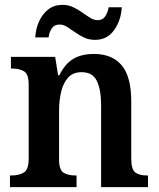

<svg xmlns="http://www.w3.org/2000/svg" viewBox="-20 -770 653 790"><path d="M21 0V-48H27Q58 -48 78 -60Q98 -72 98 -118V-422Q98 -465 79 -476.5Q60 -488 30 -488H25V-536H207L219 -460H224Q247 -507 281 -527.5Q315 -548 367 -548Q441 -548 480.5 -501.5Q520 -455 520 -353V-119Q520 -73 536.5 -60.5Q553 -48 584 -48H589V0H396V-336Q396 -401 378.5 -437Q361 -473 316 -473Q280 -473 260 -450.5Q240 -428 231.5 -392Q223 -356 223 -314V-114Q223 -71 241.5 -59.5Q260 -48 290 -48H295V0ZM371 -606Q346 -606 326 -615.5Q306 -625 288.5 -637.5Q271 -650 256 -659.5Q241 -669 225 -669Q203 -669 192.5 -652.5Q182 -636 180 -616H125Q127 -652 141 -682.5Q155 -713 179 -731.5Q203 -750 237 -750Q261 -750 281 -740.5Q301 -731 318.5 -718.5Q336 -706 351.5 -696.5Q367 -687 381 -687Q403 -687 413.5 -703.5Q424 -720 427 -740H481Q478 -686 449.5 -646Q421 -606 371 -606Z"/></svg>

Font: Noto Serif Lao SemiCondensed SemiBold
Style: Regular
Weight: 600
Width: 4
Designer: Monotype Design Team
Foundry: Monotype Imaging Inc.
Version: Version 2.003; ttfautohint (v1.8.4.7-5d5b)